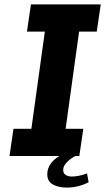

<svg xmlns="http://www.w3.org/2000/svg" viewBox="-20 -706 501 869"><path d="M418 -563H338L277 -123H357L339 0H23L41 -123H122L183 -563H102L120 -686H436ZM282 143Q245 143 219.5 129Q194 115 194 83Q194 56 209.5 35Q225 14 249 0H321Q300 11 283 28Q266 45 266 63Q266 79 277.5 86Q289 93 305 93Q335 93 374 79L381 119Q334 143 282 143Z"/></svg>

Font: Chivo
Style: Bold Italic
Weight: 700
Italic angle: -8.05°
Designer: Hector Gatti
Foundry: Omnibus-Type
Version: Version 1.007